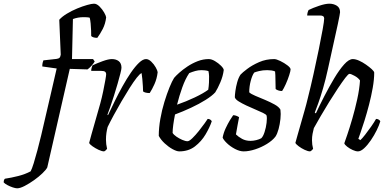

<svg xmlns="http://www.w3.org/2000/svg" viewBox="-183 -820 2105 1040"><path d="M-90 200Q-99 200 -114 195Q-129 190 -143 182.5Q-157 175 -163 168Q-163 160 -161 155Q-159 150 -156 148Q-122 143 -84.5 133.5Q-47 124 -17 108Q-10 95 -0.5 64.5Q9 34 19.5 -5.5Q30 -45 40 -86.5Q50 -128 58 -164Q75 -239 91 -306Q107 -373 124 -449L46 -460Q46 -471 48 -480Q50 -489 52 -493L124 -501Q136 -503 140 -507.5Q144 -512 146 -524L138 -713Q153 -730 179.5 -746Q206 -762 235 -774Q264 -786 289 -793Q314 -800 326 -800Q341 -800 356 -785Q371 -770 381 -752.5Q391 -735 392 -726Q388 -691 373.5 -663Q359 -635 344 -615Q331 -615 322.5 -618Q314 -621 311 -625Q311 -635 310.5 -654Q310 -673 308 -693Q306 -713 303 -724Q296 -726 287 -726.5Q278 -727 270 -727Q254 -727 240 -724.5Q226 -722 212 -717L207 -500H321L330 -487Q323 -475 311.5 -462.5Q300 -450 291 -444L195 -447L73 87Q67 99 47.5 118Q28 137 2 155.5Q-24 174 -49 187Q-74 200 -90 200Z M381 0Q369 0 351 -8.5Q333 -17 317.5 -28Q302 -39 300 -46Q303 -59 312 -90.5Q321 -122 333.5 -166Q346 -210 360 -259Q369 -292 376 -326Q383 -360 387.5 -385.5Q392 -411 392 -417Q392 -427 386 -431.5Q380 -436 365 -436H311Q311 -444 313.5 -453Q316 -462 318 -466Q341 -477 372.5 -488.5Q404 -500 423 -500Q446 -500 460.5 -488.5Q475 -477 475 -453Q475 -445 469 -421.5Q463 -398 454 -366.5Q445 -335 434.5 -302Q424 -269 414.5 -241.5Q405 -214 399 -199L402 -196Q418 -230 438 -271Q458 -312 480.5 -352.5Q503 -393 526 -426.5Q549 -460 570 -480Q591 -500 608 -500Q622 -500 636.5 -486Q651 -472 660.5 -455Q670 -438 671 -429Q667 -394 654 -365Q641 -336 628 -316Q615 -316 605.5 -318.5Q596 -321 592 -325Q592 -333 591 -352Q590 -371 588 -391.5Q586 -412 584 -424Q575 -421 558 -399.5Q541 -378 519.5 -344Q498 -310 475.5 -271.5Q453 -233 433 -196Q413 -159 400 -132Q396 -117 393.5 -100Q391 -83 391 -64Q391 -39 397 -14Q395 -11 391 -7Q387 -3 381 0Z M788 0Q774 0 752 -12Q730 -24 709 -43.5Q688 -63 677 -84Q677 -128 685.5 -176Q694 -224 707.5 -268Q721 -312 735 -346.5Q749 -381 760 -398Q769 -409 788 -426Q807 -443 832.5 -460Q858 -477 887.5 -488.5Q917 -500 948 -500Q963 -500 981.5 -489Q1000 -478 1014 -464Q1028 -450 1029 -441Q1025 -408 1010.5 -374Q996 -340 983 -320Q966 -301 931 -279Q896 -257 852 -236.5Q808 -216 765 -200Q759 -170 755.5 -144Q752 -118 752 -100Q758 -90 772.5 -80Q787 -70 804 -62.5Q821 -55 833 -55Q842 -55 859 -71.5Q876 -88 894 -110.5Q912 -133 925.5 -152Q939 -171 942 -176Q950 -176 956 -172Q962 -168 964 -163Q953 -130 930.5 -92Q908 -54 873 -27Q838 0 788 0ZM776 -253Q825 -270 871.5 -292Q918 -314 945 -334Q946 -341 947.5 -353Q949 -365 949 -373Q950 -392 949.5 -407Q949 -422 946 -435Q936 -438 926.5 -439Q917 -440 908 -440Q891 -440 875 -435.5Q859 -431 842 -424Q821 -393 804.5 -347Q788 -301 776 -253Z M1137 0Q1115 0 1089.5 -13.5Q1064 -27 1045.5 -45Q1027 -63 1023 -75Q1028 -101 1039.5 -125.5Q1051 -150 1062.5 -169Q1074 -188 1080 -196Q1089 -196 1098 -192.5Q1107 -189 1112 -185Q1109 -169 1104 -143Q1099 -117 1095 -92Q1108 -79 1128 -68Q1148 -57 1174 -57Q1189 -57 1205 -61Q1221 -65 1232 -71Q1242 -80 1250 -104.5Q1258 -129 1261 -155Q1264 -181 1261 -194Q1259 -200 1241.5 -208.5Q1224 -217 1200 -227Q1176 -237 1151.5 -248.5Q1127 -260 1109.5 -271Q1092 -282 1089 -293Q1089 -304 1092 -327Q1095 -350 1102 -375Q1109 -400 1120 -416Q1130 -427 1156.5 -447Q1183 -467 1220.5 -483.5Q1258 -500 1302 -500Q1314 -500 1335.5 -489.5Q1357 -479 1374 -466Q1391 -453 1391 -444Q1391 -436 1383.5 -412.5Q1376 -389 1365 -364.5Q1354 -340 1345 -327Q1333 -327 1323.5 -330.5Q1314 -334 1310 -338Q1309 -360 1309 -388Q1309 -416 1307 -433Q1298 -437 1286.5 -438.5Q1275 -440 1264 -440Q1240 -440 1220 -435Q1200 -430 1194 -427Q1183 -412 1175 -381.5Q1167 -351 1167 -320Q1176 -311 1200 -301Q1224 -291 1252.5 -279Q1281 -267 1304.5 -254Q1328 -241 1336 -226Q1339 -204 1336 -175.5Q1333 -147 1326 -121Q1319 -95 1309 -80Q1293 -59 1263 -40.5Q1233 -22 1199 -11Q1165 0 1137 0Z M1497 0Q1485 0 1467 -8.5Q1449 -17 1434.5 -28Q1420 -39 1417 -46Q1420 -58 1428 -85.5Q1436 -113 1446 -148.5Q1456 -184 1466.5 -220.5Q1477 -257 1484 -287Q1500 -350 1515.5 -420Q1531 -490 1544 -553.5Q1557 -617 1565 -662Q1573 -707 1573 -720Q1573 -736 1551 -736H1481Q1481 -744 1483.5 -753Q1486 -762 1489 -766Q1511 -777 1545 -788.5Q1579 -800 1601 -800Q1624 -800 1641.5 -789Q1659 -778 1659 -754Q1659 -747 1647 -690L1593 -445Q1581 -390 1567 -342Q1553 -294 1540.5 -259.5Q1528 -225 1522 -210L1528 -206Q1548 -249 1574 -299.5Q1600 -350 1627.5 -396Q1655 -442 1681 -471Q1707 -500 1728 -500Q1743 -500 1762 -491.5Q1781 -483 1799.5 -470Q1818 -457 1830.5 -445.5Q1843 -434 1844 -427Q1844 -390 1836 -344.5Q1828 -299 1816 -253Q1804 -207 1791.5 -167Q1779 -127 1769.5 -100.5Q1760 -74 1758 -68L1769 -61Q1779 -70 1795 -90.5Q1811 -111 1827.5 -134.5Q1844 -158 1854 -176Q1862 -176 1868.5 -172Q1875 -168 1877 -163Q1871 -142 1857.5 -114.5Q1844 -87 1826 -60.5Q1808 -34 1789.5 -17Q1771 0 1756 0Q1744 0 1727.5 -7.5Q1711 -15 1697.5 -25.5Q1684 -36 1682 -44Q1686 -55 1698.5 -91.5Q1711 -128 1725.5 -178Q1740 -228 1752 -282.5Q1764 -337 1767 -384Q1758 -398 1738 -409Q1718 -420 1710 -420Q1704 -420 1687.5 -398.5Q1671 -377 1648 -342.5Q1625 -308 1600.5 -268.5Q1576 -229 1554 -191Q1532 -153 1517 -126Q1513 -111 1510 -95Q1507 -79 1507 -60Q1507 -36 1513 -14Q1511 -11 1507 -7Q1503 -3 1497 0Z"/></svg>

Font: Texturina 72pt 72pt Regular
Style: Italic
Weight: 400
Italic angle: -11°
Designer: Guillermo Torres Carreño
Foundry: Omnibus-Type
Version: Version 1.002; ttfautohint (v1.8.3)